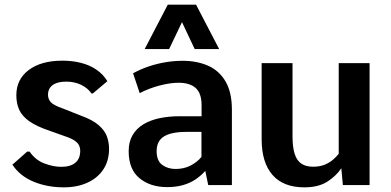

<svg xmlns="http://www.w3.org/2000/svg" viewBox="-20 -802 1694 832"><path d="M256.3 9.8Q184.1 9.8 125 -14.9Q65.9 -39.6 33.7 -88.4L97.7 -145H108.4Q133.3 -108.4 172.1 -93.8Q210.9 -79.1 245.1 -79.1Q285.2 -79.1 306.4 -96.7Q327.6 -114.3 327.6 -148.4Q327.6 -161.1 322.5 -172.1Q317.4 -183.1 303 -192.9Q288.6 -202.6 260.7 -211.9L194.8 -235.4Q138.2 -254.4 106.9 -276.6Q75.7 -298.8 63.2 -326.4Q50.8 -354 50.8 -389.2Q50.8 -458.5 104.7 -498.8Q158.7 -539.1 250 -539.1Q293.9 -539.1 331.3 -529.5Q368.7 -520 397.7 -500.2Q426.8 -480.5 445.3 -450.2L382.3 -397H376.5Q359.4 -421.4 330.8 -434.8Q302.2 -448.2 268.1 -448.2Q240.7 -448.2 223.1 -441.4Q205.6 -434.6 196.8 -421.9Q188 -409.2 188 -391.6Q188 -372.6 200.2 -359.1Q212.4 -345.7 253.4 -331.5L329.6 -301.3Q379.9 -283.2 406.5 -260.5Q433.1 -237.8 442.9 -211.9Q452.6 -186 452.6 -157.2Q452.6 -105.5 428 -68.1Q403.3 -30.8 359.1 -10.5Q314.9 9.8 256.3 9.8Z M704.6 8.8Q630.9 8.8 584.2 -30Q537.6 -68.8 537.6 -146.5Q537.6 -187.5 554.4 -216.3Q571.3 -245.1 601.1 -263.2Q630.9 -281.2 671.1 -289.8Q711.4 -298.3 758.3 -298.3H853.5V-346.2Q853.5 -397.9 827.9 -420.7Q802.2 -443.4 753.9 -443.4Q717.8 -443.4 672.4 -431.6Q627 -419.9 585.4 -398.4L556.6 -484.4Q589.4 -502.4 625.2 -514.4Q661.1 -526.4 698.2 -532.5Q735.4 -538.6 771 -538.6Q832.5 -538.6 880.9 -517.6Q929.2 -496.6 957 -449.7Q984.9 -402.8 984.9 -326.2V0H882.3L869.6 -61.5Q850.6 -40 826.7 -24.2Q802.7 -8.3 772.7 0.2Q742.7 8.8 704.6 8.8ZM740.7 -69.8Q777.8 -69.8 806.6 -85Q835.4 -100.1 853 -122.1V-230.5H787.1Q745.6 -230.5 716.8 -222.2Q688 -213.9 673.3 -195.6Q658.7 -177.2 658.7 -147Q658.7 -105 683.1 -87.4Q707.5 -69.8 740.7 -69.8ZM606.9 -589.4 707 -781.7H829.6L929.7 -589.4H823.7L768.6 -706.1L712.9 -589.4Z M1298.8 9.8Q1207.5 9.8 1160.6 -44.2Q1113.8 -98.1 1113.8 -198.2V-528.3H1247.6V-210.9Q1247.6 -165 1256.6 -136Q1265.6 -106.9 1285.4 -93.3Q1305.2 -79.6 1336.4 -79.6Q1367.2 -79.6 1388.4 -88.9Q1409.7 -98.1 1424.3 -111.1Q1439 -124 1447.8 -135.7V-528.3H1581.5V0H1465.8L1459 -72.8Q1436 -38.6 1397.7 -14.4Q1359.4 9.8 1298.8 9.8Z"/></svg>

Font: Comme SemiBold
Style: Regular
Weight: 600
Version: Version 1.000;gftools[0.9.27]